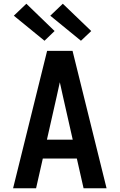

<svg xmlns="http://www.w3.org/2000/svg" viewBox="-20 -1007 640 1027"><path d="M50 0 232 -735H368L550 0H427L391 -159H209L173 0ZM231 -260H369L317 -490Q313 -509 308.5 -528.5Q304 -548 300 -567Q296 -548 291.5 -528.5Q287 -509 283 -490ZM413 -789 249 -923 316 -987 468 -841ZM218 -789 54 -923 121 -987 272 -841Z"/></svg>

Font: Iosevka SS04 Extended
Style: Bold
Weight: 700
Width: 7
Monospace: yes
Designer: Belleve Invis
Foundry: Belleve Invis
Version: Version 19.0.0; ttfautohint (v1.8.4)